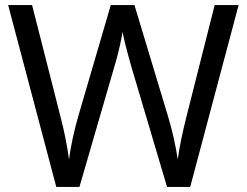

<svg xmlns="http://www.w3.org/2000/svg" viewBox="-20 -827 970 754"><path d="M917 -807 727 -93H636L497 -561Q489 -590 481 -619Q473 -648 468 -670.5Q463 -693 461 -702Q460 -689 450.5 -646.5Q441 -604 427 -558L292 -93H201L12 -807H106L217 -371Q229 -325 237.5 -282Q246 -239 251 -201Q256 -240 266 -286Q276 -332 289 -376L415 -807H508L639 -373Q653 -327 663 -281.5Q673 -236 678 -201Q683 -238 692 -281.5Q701 -325 713 -372L823 -807Z"/></svg>

Font: Noto Sans Telugu UI
Style: Regular
Weight: 400
Designer: Jelle Bosma - Monotype Design Team
Foundry: Monotype Imaging Inc.
Version: Version 2.005; ttfautohint (v1.8.4.7-5d5b)